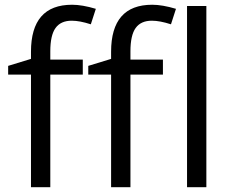

<svg xmlns="http://www.w3.org/2000/svg" viewBox="-20 -785 972 805"><path d="M663.1 -472.2H526.9V0H445.8V-472.2H350.1V-508.8L445.8 -538.1V-567.9Q445.8 -765.1 618.2 -765.1Q660.6 -765.1 717.8 -748L696.8 -683.1Q649.9 -698.2 616.7 -698.2Q570.8 -698.2 548.8 -667.7Q526.9 -637.2 526.9 -569.8V-535.2H663.1ZM327.1 -472.2H190.9V0H109.9V-472.2H14.2V-508.8L109.9 -538.1V-567.9Q109.9 -765.1 282.2 -765.1Q324.7 -765.1 381.8 -748L360.8 -683.1Q314 -698.2 280.8 -698.2Q234.9 -698.2 212.9 -667.7Q190.9 -637.2 190.9 -569.8V-535.2H327.1ZM845.2 0H764.2V-759.8H845.2Z"/></svg>

Font: f04975060
Style: Regular
Weight: 400
Foundry: Ascender Corporation
Version: Version 1.10